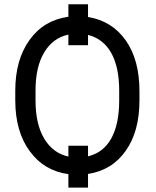

<svg xmlns="http://www.w3.org/2000/svg" viewBox="-20 -795 720 884"><path d="M622.1 -375C622.1 -471.2 601.1 -548.8 559.1 -608.9C516.6 -668.9 459 -704.6 385.3 -716.8V-775.4H294.9V-717.8C219.7 -707.5 160.2 -672.4 116.2 -611.3C72.3 -550.3 50.3 -472.7 50.3 -377.4V-330.6C50.8 -235.8 72.8 -158.7 117.2 -98.6C161.1 -38.6 220.2 -3.4 294.9 6.8V68.8H385.3V5.9C459 -5.4 517.1 -41 559.1 -101.1C601.1 -160.6 622.1 -237.8 622.1 -332.5ZM528.8 -332.5C528.8 -185.5 478.5 -97.2 385.3 -75.2V-124H294.9V-74.2C247.6 -84.5 210.4 -111.8 183.6 -156.7C156.7 -201.7 143.6 -260.3 143.6 -332.5V-377.9C143.6 -450.7 156.7 -509.3 183.6 -553.7C210 -598.1 247.1 -625.5 294.9 -635.7V-586.9H385.3V-634.3C477.1 -611.3 528.8 -524.4 528.8 -378.4Z"/></svg>

Font: Roboto
Style: Regular
Weight: 400
Designer: Google
Version: Version 2.137; 2017